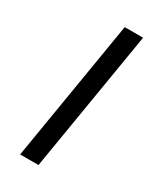

<svg xmlns="http://www.w3.org/2000/svg" viewBox="-235 -911 971 1141"><g transform="rotate(30 250.0 -340.0)"><path d="M107 143 267 -823H393L233 143Z"/></g></svg>

Font: Iosevka SS04 Extrabold
Style: Italic
Weight: 800
Italic angle: -9°
Monospace: yes
Designer: Belleve Invis
Foundry: Belleve Invis
Version: Version 19.0.0; ttfautohint (v1.8.4)